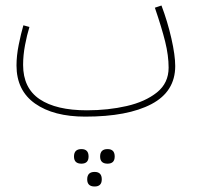

<svg xmlns="http://www.w3.org/2000/svg" viewBox="-20 -403 727 698"><path d="M290 21Q444 21 530.5 -24.5Q617 -70 617 -163Q617 -202 603 -263.5Q589 -325 567 -383L543 -375Q568 -302 580.5 -251.5Q593 -201 593 -157Q593 -101 550.5 -67Q508 -33 440.5 -17.5Q373 -2 296 -2Q184 -2 124 -42.5Q64 -83 64 -167Q64 -202 71 -239Q78 -276 87 -305L65 -311Q56 -280 48 -240Q40 -200 40 -165Q40 -74 107.5 -26.5Q175 21 290 21ZM397 166Q397 139 371 139Q344 139 344 166Q344 192 371 192Q397 192 397 166ZM302 166Q302 139 276 139Q249 139 249 166Q249 192 276 192Q302 192 302 166ZM350 249Q350 222 324 222Q297 222 297 249Q297 275 324 275Q350 275 350 249Z"/></svg>

Font: Noto Sans Arabic Condensed Thin
Style: Regular
Weight: 250
Width: 3
Designer: Nadine Chahine
Foundry: Monotype Imaging Inc.
Version: 1.001